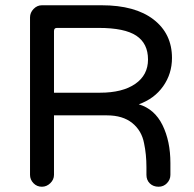

<svg xmlns="http://www.w3.org/2000/svg" viewBox="-20 -703 735 729"><path d="M627 -84V-39Q627 -21 614 -7.5Q601 6 582 6Q562 6 549 -6.5Q536 -19 536 -39V-68Q536 -117 527 -159Q518 -207 482 -236Q446 -265 386 -265H185V-39Q185 -21 171 -7.5Q157 6 139 6Q120 6 107 -7.5Q94 -21 94 -39V-637Q94 -655 107.5 -669Q121 -683 139 -683H366Q493 -683 563 -629Q633 -575 633 -483Q633 -423 599.5 -375.5Q566 -328 507 -307Q567 -289 597 -228Q627 -167 627 -84ZM360 -351Q445 -351 493.5 -384.5Q542 -418 542 -477Q542 -538 497.5 -567.5Q453 -597 355 -597H196Q185 -597 185 -585V-351Z"/></svg>

Font: 寒蝉全圆体
Style: Regular
Weight: 400
Designer: Warren2060
      Designed by Motoya company      

      [Varela Round]
      Joe Prince(Latin component); Avraham Cornf
Foundry: ChillType
Version: Version 3.200